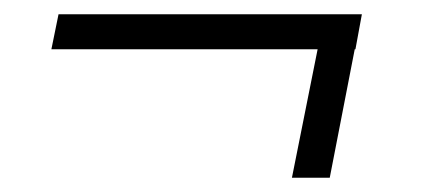

<svg xmlns="http://www.w3.org/2000/svg" viewBox="-20 -402 599 269"><path d="M487 -382 478 -333H477L442 -153H389L425 -333H52L62 -382Z"/></svg>

Font: TypoPRO Montserrat Alternates
Style: Italic
Weight: 300
Italic angle: -11.3°
Designer: Julieta Ulanovsky
Foundry: Julieta Ulanovsky
Version: Version 6.001